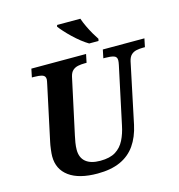

<svg xmlns="http://www.w3.org/2000/svg" viewBox="-132 -1047 1094 1173"><g transform="rotate(-15 415.0 -460.5)"><path d="M341 10Q224 10 161.5 -35.5Q99 -81 99 -163Q99 -179 102.5 -207Q106 -235 110 -252L183 -593Q186 -607 187.5 -615Q189 -623 189 -627Q189 -649 169 -655Q149 -661 117 -661H104L115 -714H461L450 -661H437Q415 -661 395.5 -657Q376 -653 362 -640.5Q348 -628 342 -602L266 -250Q262 -233 258 -208.5Q254 -184 254 -163Q254 -113 285.5 -87Q317 -61 377 -61Q438 -61 474 -83.5Q510 -106 530 -146Q550 -186 560 -236L637 -597Q639 -605 640 -614Q641 -623 641 -627Q641 -649 621 -655Q601 -661 569 -661H556L567 -714H830L819 -661H806Q785 -661 765.5 -657Q746 -653 732 -640Q718 -627 712 -600L632 -220Q616 -146 580 -94.5Q544 -43 485 -16.5Q426 10 341 10ZM496 -771Q474 -784 450 -803Q426 -822 403 -844Q380 -866 362 -886Q344 -906 333 -921L336 -931H483Q491 -907 504.5 -878.5Q518 -850 532.5 -825Q547 -800 558 -784L555 -771Z"/></g></svg>

Font: Noto Serif
Style: Italic
Weight: 400
Italic angle: -12°
Designer: Monotype Design Team
Foundry: Monotype Imaging Inc.
Version: Version 2.013